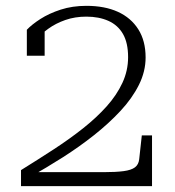

<svg xmlns="http://www.w3.org/2000/svg" viewBox="-20 -638 600 658"><path d="M336 -48H82Q81 -47 80.5 -43Q80 -39 81 -36Q82 -33 83 -32Q139 -63 195.5 -99Q252 -135 302.5 -175Q353 -215 393 -258Q433 -301 456 -347Q479 -393 479 -441Q479 -498 454 -537.5Q429 -577 384 -597.5Q339 -618 276 -618Q228 -618 188 -605Q148 -592 118.5 -573Q89 -554 72 -536V-447H133V-547Q125 -546 120 -542.5Q115 -539 112.5 -533.5Q110 -528 107 -519.5Q104 -511 100 -499Q120 -521 145.5 -539.5Q171 -558 204 -569.5Q237 -581 276 -581Q319 -581 351.5 -566.5Q384 -552 401.5 -521.5Q419 -491 419 -442Q419 -396 399.5 -354Q380 -312 345.5 -273.5Q311 -235 265 -198.5Q219 -162 164.5 -126.5Q110 -91 52 -55V0H501V-174H466L457 -92Q455 -74 442.5 -64.5Q430 -55 403.5 -51.5Q377 -48 336 -48Z"/></svg>

Font: Roboto Serif 36pt ExtraLight
Style: Regular
Weight: 250
Designer: Greg Gazdowicz
Foundry: Commercial Type
Version: Version 1.008